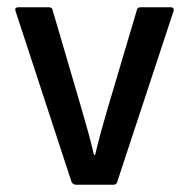

<svg xmlns="http://www.w3.org/2000/svg" viewBox="-20 -509 522 529"><path d="M190 0Q181 0 177 -8L23 -478Q19 -489 31 -489H114Q124 -489 125 -481L203 -215Q213 -181 222 -148.5Q231 -116 239 -82H242Q250 -116 259 -148.5Q268 -181 278 -215L357 -481Q358 -489 368 -489H450Q461 -489 458 -478L303 -8Q301 0 292 0Z"/></svg>

Font: Sofia Sans Semi Condensed SemiBold
Style: Regular
Weight: 600
Designer: Botio Nikoltchev, Ani Petrova
Foundry: lettersoup
Version: Version 4.100